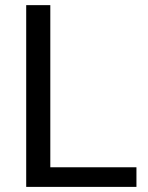

<svg xmlns="http://www.w3.org/2000/svg" viewBox="-20 -731 578 751"><path d="M176.8 -76.7H513.7V0H82.5V-710.9H176.8Z"/></svg>

Font: SteelSelectRoboto
Style: Roboto-Regular
Weight: 400
Designer: Google
Version: Version 2.137; 2017